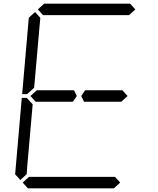

<svg xmlns="http://www.w3.org/2000/svg" viewBox="-20 -1020 856 1040"><path d="M381 -531 396 -500 375 -469H374H353H352H242H178H173L145 -500L179 -531H184H231H358H359H380ZM136 -924 170 -955 198 -924V-918L194 -875L165 -545L127 -510H100ZM124 -76 90 -45 62 -76 98 -490H125L157 -455L128 -125L125 -83ZM185 -969 219 -1000H685L713 -969L679 -938H658H477H415H234H213ZM671 -500 637 -469H635H632H458H456H436H435L420 -500L441 -531H464H587H643L659 -513ZM631 -31 597 0H131L103 -31L137 -62H158H339H401H582H603Z"/></svg>

Font: DSEG14 Classic
Style: Light Italic
Weight: 300
Designer: Keshikan(Twitter:@keshinomi_88pro)
Version: Version 0.46